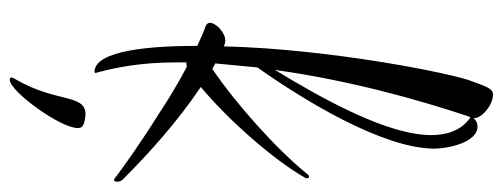

<svg xmlns="http://www.w3.org/2000/svg" viewBox="-330 -462 1004 383"><g transform="rotate(90 171.5 -271.0)"><path d="M124 42C125 42 126 41 126 40C115 0 105 -52 105 -119V-142C106 -142 107 -141 107 -141C108 -141 110 -142 111 -142H114C154 -121 192 -97 208 -86C261 -53 312 -17 337 2C337 3 338 3 339 3C342 3 343 1 343 -4C343 -8 341 -12 337 -16C284 -69 221 -125 154 -170C220 -225 300 -316 335 -378C336 -379 336 -381 336 -382C336 -385 335 -386 333 -386C332 -386 330 -385 329 -384C280 -323 190 -242 118 -193L107 -199L115 -283C179 -373 277 -533 277 -636C277 -662 265 -722 233 -722C226 -722 220 -719 216 -714V-716C216 -731 190 -753 169 -753C156 -753 152 -735 143 -712C128 -677 78 -429 73 -216C72 -216 71 -216 71 -217C67 -218 64 -219 62 -219C45 -219 26 -200 26 -188C26 -185 28 -182 32 -180C44 -176 57 -170 72 -163V-162C72 -75 80 42 124 42ZM120 -318C140 -462 178 -601 214 -708C215 -707 215 -707 216 -707C240 -690 250 -662 250 -630C250 -543 179 -415 120 -318ZM140 211C162 211 236 111 236 75C236 68 232 64 223 62C218 61 213 60 208 60C168 60 185 119 140 197C137 202 135 206 135 207C135 210 137 211 140 211Z"/></g></svg>

Font: Comforter
Style: Regular
Weight: 400
Designer: Robert E. Leuschke
Foundry: Robert E. Leuschke
Version: Version 1.013; ttfautohint (v1.8.3)